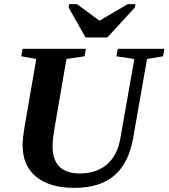

<svg xmlns="http://www.w3.org/2000/svg" viewBox="-20 -888 805 917"><path d="M81.5 -619.1 87.9 -654.8H390.1L383.8 -619.1L297.4 -606.4L242.2 -286.1Q231 -222.7 231 -189.9Q231 -59.6 361.3 -59.6Q439.9 -59.6 490 -102.1Q540 -144.5 554.7 -226.1L621.6 -606.4L536.1 -619.1L542.5 -654.8H765.1L758.8 -619.1L682.1 -606.4L616.2 -230Q594.2 -106.4 524.7 -48.6Q455.1 9.3 336.4 9.3Q217.3 9.3 152.6 -43.7Q87.9 -96.7 87.9 -194.8Q87.9 -226.1 97.7 -284.7L153.3 -606.4ZM627 -868.2 624 -852.1 492.7 -709H388.7L307.6 -852.1L310.5 -868.2H347.7L455.1 -789.1L589.8 -868.2Z"/></svg>

Font: Liberation Serif
Style: Bold Italic
Weight: 700
Italic angle: -16.333°
Designer: Steve Matteson
Foundry: Ascender Corporation
Version: Version 2.1.5